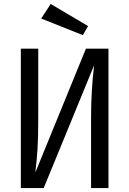

<svg xmlns="http://www.w3.org/2000/svg" viewBox="-20 -953 655 973"><path d="M85.6 0V-706.2H173.8V-349.2Q173.8 -260 170.3 -200.8Q166.7 -141.5 159 -78.5L415.4 -706.2H529.7V0H441.5V-357.4Q441.5 -492.8 456.9 -622.1L201.5 0ZM188.7 -859 236.9 -932.8 426.2 -821 400 -774.9Z"/></svg>

Font: Fira Code Fixed
Style: Regular
Weight: 400
Monospace: yes
Designer: Carrois Corporate, Edenspiekermann AG, Nikita Prokopov
Foundry: Carrois Corporate, Edenspiekermann AG, Nikita Prokopov
Version: Version 5.002